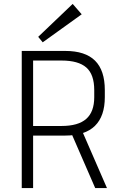

<svg xmlns="http://www.w3.org/2000/svg" viewBox="-20 -960 612 980"><path d="M91 -700H313Q415 -700 465 -650.5Q515 -601 515 -500V-464Q515 -367 464.5 -317.5Q414 -268 313 -268H145V-317H294Q379 -317 420 -353Q461 -389 461 -464V-500Q461 -580 420.5 -615.5Q380 -651 294 -651H135L149 -674V0H91ZM342 -285H402L526 0H466ZM397 -887 198 -744 175 -772 351 -940Z"/></svg>

Font: Pathway Extreme 8pt Thin 12pt
Style: Regular
Weight: 100
Version: Version 1.001;gftools[0.9.26]